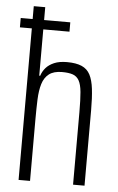

<svg xmlns="http://www.w3.org/2000/svg" viewBox="-53 -780 501 818"><g transform="rotate(5 197.0 -371.5)"><path d="M7 -648V-688H219V-648ZM58 0V-743H107V-450H111Q117 -469 130 -484Q143 -499 165 -508.5Q187 -518 220 -518Q259 -518 283 -507.5Q307 -497 319 -474Q331 -451 335.5 -413.5Q340 -376 340 -323V0H291V-310Q291 -364 288 -396Q285 -428 275.5 -445Q266 -462 248.5 -468Q231 -474 203 -474Q167 -474 147 -458.5Q127 -443 118.5 -415Q110 -387 108.5 -348Q107 -309 107 -263V0Z"/></g></svg>

Font: Saira ExtraCondensed Light
Style: Regular
Weight: 300
Width: 2
Designer: Hector Gatti with collaboration of the Omnibus-Type team
Foundry: Omnibus-Type
Version: Version 1.101